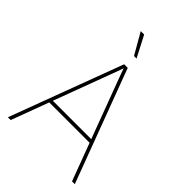

<svg xmlns="http://www.w3.org/2000/svg" viewBox="-269 -1054 1167 1167"><g transform="rotate(45 315.0 -470.5)"><path d="M27.3 0 299.3 -727.5H330.1L602.5 0H578.6L367.7 -563.5Q353 -602.5 338.6 -641.6Q324.2 -680.7 310.1 -719.7H318.8Q304.7 -680.7 290.3 -641.6Q275.9 -602.5 261.2 -563.5L51.3 0ZM134.3 -241.7V-264.2H495.1V-241.7ZM306.2 -805.2 228 -941.4H257.3L328.1 -805.2Z"/></g></svg>

Font: Inter 18pt Thin
Style: Regular
Weight: 250
Designer: Rasmus Andersson
Foundry: rsms
Version: Version 4.001;git-66647c0bb